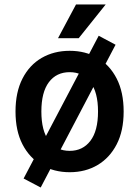

<svg xmlns="http://www.w3.org/2000/svg" viewBox="-20 -755 619 854"><path d="M49 -259Q49 -345 80 -405.5Q111 -466 165.5 -497.5Q220 -529 290 -529Q360 -529 414 -497.5Q468 -466 499 -405.5Q530 -345 530 -259Q530 -173 499 -113Q468 -53 414 -21Q360 11 290 11Q220 11 165.5 -21Q111 -53 80 -113Q49 -173 49 -259ZM164 -259Q164 -173 197.5 -128.5Q231 -84 290 -84Q348 -84 382 -128.5Q416 -173 416 -259Q416 -345 382 -389.5Q348 -434 290 -434Q231 -434 197.5 -389.5Q164 -345 164 -259ZM419 -596 494 -556 161 79 85 39ZM238 -585 318 -735H450L330 -585Z"/></svg>

Font: Radio Canada Medium
Style: Regular
Weight: 500
Designer: Charles Daoud, Etienne Aubert Bonn, Alexandre Saumier Demers, Jacques Le Bailly
Foundry: Radio-Canada
Version: Version 2.104; ttfautohint (v1.8.4.7-5d5b);gftools[0.9.28.de